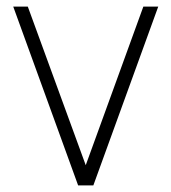

<svg xmlns="http://www.w3.org/2000/svg" viewBox="-20 -560 518 580"><path d="M20 -540H64L239 -61L413 -540H458L262 0H216Z"/></svg>

Font: Tap Sans
Style: Regular
Weight: 400
Designer: Tap Payments
Foundry: Tap Payments
Version: Version 1.001;Glyphs 3.1.2 (3151)